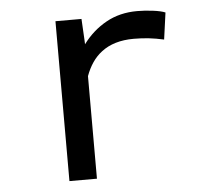

<svg xmlns="http://www.w3.org/2000/svg" viewBox="-44 -585 688 632"><g transform="rotate(-5 300.0 -269.0)"><path d="M431.2 -538.1Q373.5 -538.1 328.4 -512.9Q283.2 -487.8 251 -444.3L250.5 -457.5L246.6 -528.3H160.6V0H251.5V-338.9Q260.3 -363.3 273.7 -383.1Q287.1 -402.8 305.2 -416.5Q325.2 -432.1 352.1 -440.2Q378.9 -448.2 412.1 -448.2Q438 -448.2 461.7 -445.6Q485.4 -442.9 511.7 -437L523.9 -525.4Q510.3 -531.2 483.2 -534.7Q456.1 -538.1 431.2 -538.1Z"/></g></svg>

Font: RobotoMono Nerd Font
Style: Regular
Weight: 400
Monospace: yes
Designer: Google
Version: Version 3.000;Nerd Fonts 3.2.1